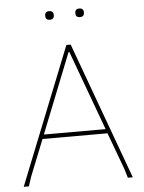

<svg xmlns="http://www.w3.org/2000/svg" viewBox="-55 -844 665 889"><g transform="rotate(-5 277.0 -400.0)"><path d="M187 -780Q187 -800 207 -800Q227 -800 227 -780Q227 -760 207 -760Q187 -760 187 -780ZM327 -780Q327 -800 347 -800Q367 -800 367 -780Q367 -760 347 -760Q327 -760 327 -780ZM293 -637 526 0H503L490 -43L427 -213H125L57 -43L43 0H19L273 -637ZM280 -603 133 -233H420L284 -603Z"/></g></svg>

Font: Alegreya Sans SC Thin
Style: Regular
Weight: 100
Designer: Juan Pablo del Peral
Foundry: Huerta Tipografica
Version: Version 2.007